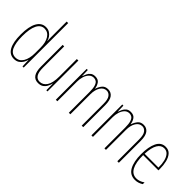

<svg xmlns="http://www.w3.org/2000/svg" viewBox="55 -1534 2318 2318"><g transform="rotate(45 1214.0 -375.0)"><path d="M195 10Q121 10 83.5 -58Q46 -126 46 -256Q46 -394 86 -465.5Q126 -537 199 -537Q237 -537 263.5 -520.5Q290 -504 306.5 -479Q323 -454 328 -429H330Q329 -448 328.5 -464.5Q328 -481 328 -497V-760H354V0H334L330 -106H328Q322 -79 306 -52.5Q290 -26 263 -8Q236 10 195 10ZM197 -15Q260 -15 294 -71.5Q328 -128 328 -221V-315Q328 -403 294 -457.5Q260 -512 200 -512Q138 -512 105.5 -447Q73 -382 73 -256Q73 -142 102 -78.5Q131 -15 197 -15Z M761 -527V0H741L740 -112H738Q731 -83 716.5 -55Q702 -27 676 -8.5Q650 10 607 10Q493 10 493 -159V-527H519V-167Q519 -87 542.5 -51Q566 -15 609 -15Q666 -15 700.5 -67Q735 -119 735 -228V-527Z M1261 -537Q1312 -537 1341.5 -498Q1371 -459 1371 -374V0H1345V-372Q1345 -449 1320.5 -481Q1296 -513 1260 -513Q1211 -513 1181 -465.5Q1151 -418 1151 -341V0H1125V-355Q1125 -417 1114 -451.5Q1103 -486 1084 -499.5Q1065 -513 1041 -513Q1003 -513 978 -486.5Q953 -460 941 -420Q929 -380 929 -337V0H903V-527H922L925 -428H927Q935 -451 947 -476.5Q959 -502 981.5 -519.5Q1004 -537 1041 -537Q1092 -537 1114.5 -504.5Q1137 -472 1142 -431H1145Q1160 -476 1186 -506.5Q1212 -537 1261 -537Z M1869 -537Q1920 -537 1949.5 -498Q1979 -459 1979 -374V0H1953V-372Q1953 -449 1928.5 -481Q1904 -513 1868 -513Q1819 -513 1789 -465.5Q1759 -418 1759 -341V0H1733V-355Q1733 -417 1722 -451.5Q1711 -486 1692 -499.5Q1673 -513 1649 -513Q1611 -513 1586 -486.5Q1561 -460 1549 -420Q1537 -380 1537 -337V0H1511V-527H1530L1533 -428H1535Q1543 -451 1555 -476.5Q1567 -502 1589.5 -519.5Q1612 -537 1649 -537Q1700 -537 1722.5 -504.5Q1745 -472 1750 -431H1753Q1768 -476 1794 -506.5Q1820 -537 1869 -537Z M2243 -537Q2296 -537 2326 -503Q2356 -469 2369 -415Q2382 -361 2382 -301V-273H2121Q2120 -148 2155.5 -81.5Q2191 -15 2262 -15Q2314 -15 2366 -52V-22Q2345 -8 2319 1Q2293 10 2262 10Q2176 10 2135.5 -63.5Q2095 -137 2095 -264Q2095 -388 2131 -462.5Q2167 -537 2243 -537ZM2243 -512Q2191 -512 2159 -459Q2127 -406 2122 -297H2358Q2359 -356 2347.5 -404.5Q2336 -453 2310.5 -482.5Q2285 -512 2243 -512Z"/></g></svg>

Font: Noto Sans Gujarati ExtraCondensed Thin
Style: Regular
Weight: 100
Width: 2
Designer: Jelle Bosma - Monotype Design Team, Universal Thirst
Foundry: Monotype Imaging Inc.
Version: Version 2.106; ttfautohint (v1.8.4.7-5d5b)